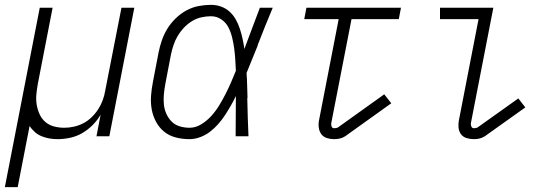

<svg xmlns="http://www.w3.org/2000/svg" viewBox="-44 -562 2264 792"><path d="M-24 210 120 -530H173L112 -216Q108 -194 106 -172Q104 -150 107.5 -129.5Q111 -109 119.5 -90.5Q128 -72 143 -59Q158 -46 178.5 -40.5Q199 -35 221 -35Q241 -35 261 -39.5Q281 -44 299.5 -53.5Q318 -63 334 -78.5Q350 -94 361.5 -112Q373 -130 380 -149.5Q387 -169 390 -188L457 -530H510L407 0H354L371 -89Q358 -66 338 -46Q318 -26 294.5 -12.5Q271 1 244.5 6.5Q218 12 194 12Q176 12 159 9Q142 6 126.5 -0.5Q111 -7 99 -18Q87 -29 78 -42L29 210Z M738 12Q708 12 681 5Q654 -2 633.5 -18.5Q613 -35 600 -59Q587 -83 582 -110Q577 -137 579 -166Q581 -195 587 -225L610 -345Q615 -370 623.5 -395Q632 -420 646 -443Q660 -466 680.5 -486Q701 -506 725 -519Q749 -532 775 -537Q801 -542 826 -542Q849 -542 869 -534.5Q889 -527 904 -513Q919 -499 929 -481Q939 -463 945.5 -443Q952 -423 956.5 -402.5Q961 -382 964 -360Q980 -403 996 -445.5Q1012 -488 1028 -530H1081Q1065 -492 1049.5 -453.5Q1034 -415 1019 -376V-374Q1007 -346 996 -317.5Q985 -289 973 -261Q975 -235 975.5 -209.5Q976 -184 977 -158L976 -157Q977 -117 978 -78Q979 -39 981 0H928Q928 -41 928.5 -82.5Q929 -124 929 -166Q919 -145 907.5 -125Q896 -105 883.5 -86Q871 -67 855.5 -49.5Q840 -32 821.5 -18Q803 -4 781 4Q759 12 738 12ZM738 -35Q763 -35 786.5 -49.5Q810 -64 828 -84Q846 -104 860 -127Q874 -150 886 -173.5Q898 -197 908.5 -221Q919 -245 929 -270Q928 -293 926.5 -316.5Q925 -340 922 -362.5Q919 -385 913.5 -407.5Q908 -430 898 -449.5Q888 -469 869 -482Q850 -495 826 -495Q807 -495 786.5 -490.5Q766 -486 747.5 -474.5Q729 -463 714 -447Q699 -431 688.5 -413Q678 -395 671.5 -375Q665 -355 661 -336L638 -216Q634 -194 632 -173Q630 -152 632 -131.5Q634 -111 642 -93Q650 -75 663.5 -61Q677 -47 697 -41Q717 -35 738 -35Z M1334 12Q1319 12 1304.5 7.5Q1290 3 1281.5 -8.5Q1273 -20 1271 -35.5Q1269 -51 1272 -66L1353 -483H1211L1220 -530H1610L1601 -483H1406L1323 -57Q1321 -49 1323.5 -41Q1326 -33 1335 -33Q1339 -33 1343.5 -34Q1348 -35 1351 -37L1541 -173L1570 -136L1380 0Q1369 7 1357.5 9.5Q1346 12 1334 12Z M1911 12Q1895 12 1880.5 7.5Q1866 3 1857.5 -8.5Q1849 -20 1847.5 -35.5Q1846 -51 1849 -66L1930 -483H1771V-530H1991L1899 -57Q1897 -49 1900 -41Q1903 -33 1911 -33Q1915 -33 1919.5 -34Q1924 -35 1927 -37L2094 -156L2123 -119L1956 0Q1945 7 1933.5 9.5Q1922 12 1911 12Z"/></svg>

Font: Lode Dark
Style: Italic
Weight: 400
Italic angle: -11°
Monospace: yes
Designer: Belleve Invis
Foundry: Belleve Invis
Version: Version 29.2.0; ttfautohint (v1.8.3)